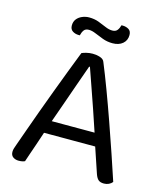

<svg xmlns="http://www.w3.org/2000/svg" viewBox="-118 -878 827 973"><g transform="rotate(15 296.0 -391.0)"><path d="M298 -545H294Q279 -503 258.5 -445Q238 -387 216.5 -325.5Q195 -264 176 -211L171 -196Q165 -178 156 -151Q147 -124 137 -94.5Q127 -65 118 -39.5Q109 -14 104 2Q97 5 89.5 6.5Q82 8 71 8Q55 8 42.5 -0.5Q30 -9 30 -28Q30 -37 33 -46.5Q36 -56 40 -67Q52 -101 69.5 -150Q87 -199 108 -257Q129 -315 152 -376Q175 -437 197 -495Q219 -553 238 -601Q246 -605 262 -609Q278 -613 295 -613Q315 -613 333.5 -607Q352 -601 357 -587Q381 -529 408.5 -455.5Q436 -382 464 -302.5Q492 -223 517.5 -148Q543 -73 563 -12Q556 -3 544.5 2.5Q533 8 519 8Q500 8 490 -0.5Q480 -9 473 -29L418 -192L410 -220Q390 -281 368.5 -343Q347 -405 328.5 -458Q310 -511 298 -545ZM132 -162 158 -229H437L453 -162ZM230 -786Q258 -786 280.5 -777.5Q303 -769 322.5 -760.5Q342 -752 359 -752Q377 -752 385.5 -763Q394 -774 398 -790H404Q422 -790 436 -781.5Q450 -773 450 -752Q450 -724 430 -707Q410 -690 377 -690Q349 -690 325 -699Q301 -708 281 -716.5Q261 -725 245 -725Q227 -725 219 -714Q211 -703 207 -686H201Q183 -686 169 -695Q155 -704 155 -724Q155 -744 165.5 -757.5Q176 -771 193.5 -778.5Q211 -786 230 -786Z"/></g></svg>

Font: Baloo Tammudu 2
Style: Regular
Weight: 400
Designer: Maithili Shingre, Omkar Shende and Ek Type
Foundry: Ek Type
Version: Version 1.700